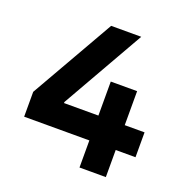

<svg xmlns="http://www.w3.org/2000/svg" viewBox="-127 -825 917 943"><g transform="rotate(20 332.0 -353.5)"><path d="M46.9 -271.5 295.9 -707H453.1L208 -276.9V-271.5H387.7V-449.2H525.4V-271.5H628.9V-141.6H525.4V0H387.7V-141.6H46.9Z"/></g></svg>

Font: Wanted Sans
Style: Bold
Weight: 700
Designer: Original Design by Kil Hyung-jin and Kang Hanbin, Wanted Lab, Inc; Hangeul from Source Han Sans by Jang Soo-young and Ka
Foundry: Wanted Lab, Inc.
Version: Version 1.000